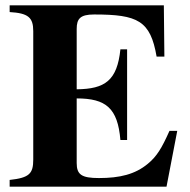

<svg xmlns="http://www.w3.org/2000/svg" viewBox="-20 -696 707 716"><path d="M591 -676H16V-651C85 -647 104 -631 104 -580V-101C104 -49 90 -33 16 -25V0H601L641 -208H612C583 -143 565 -113 531 -85C484 -46 427 -32 349 -32C284 -32 266 -45 266 -88V-329C375 -329 419 -293 429 -174H454V-512H429C417 -396 372 -364 266 -363V-588C266 -626 279 -642 331 -642C494 -642 541 -619 564 -485H593Z"/></svg>

Font: STIXGeneral
Style: Bold
Weight: 700
Designer: MicroPress Inc., with final additions and corrections provided by Coen Hoffman, Elsevier (retired)
Version: Version 1.1.0